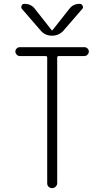

<svg xmlns="http://www.w3.org/2000/svg" viewBox="-20 -975 540 995"><path d="M82 -684.6Q73.2 -684.6 66.4 -691.9Q59.6 -699.2 59.6 -708Q59.6 -716.8 66.4 -723.6Q73.2 -730.5 82 -730.5H418Q426.8 -730.5 433.6 -723.6Q440.4 -716.8 440.4 -708Q440.4 -699.2 433.6 -691.9Q426.8 -684.6 418 -684.6H284.2Q276.4 -684.6 276.4 -675.8V-25.4Q276.4 -15.6 268.6 -7.8Q260.7 0 250 0Q240.2 0 232.4 -6.8Q224.6 -13.7 224.6 -25.4V-675.8Q224.6 -684.6 215.8 -684.6ZM338.9 -928.7Q358.4 -955.1 393.6 -955.1Q403.3 -955.1 408.2 -945.3Q413.1 -935.5 406.2 -928.7L311.5 -819.3Q287.1 -790 249.5 -790Q211.9 -790 188.5 -819.3L93.8 -928.7Q87.9 -935.5 91.8 -945.3Q95.7 -955.1 106.4 -955.1Q141.6 -955.1 161.1 -928.7L248 -818.4Q249 -817.4 250 -817.4L252 -818.4Z"/></svg>

Font: Rounded-X Mgen+ 1m light
Style: Regular
Weight: 200
Designer: [Source Han Sans]
Ryoko NISHIZUKA  (kana & ideographs); Paul D. Hunt (Latin, Greek & Cyrillic); Wenlong ZHANG  (bopomofo
Version: Version 1.059.20150602